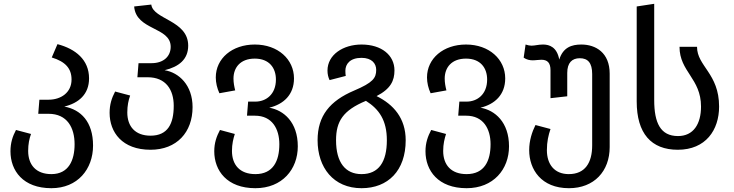

<svg xmlns="http://www.w3.org/2000/svg" viewBox="-20 -773 3856 1009"><path d="M35 22C35 124 101 216 250 216C388 216 469 116 469 -8C469 -133 405 -197 318 -213C393 -231 448 -277 448 -361C448 -459 377 -516 282 -541L252 -471C324 -449 356 -413 356 -355C356 -287 301 -249 235 -249H187L181 -175H235C334 -175 372 -101 372 -15C372 69 341 142 250 142C169 142 128 93 128 20C128 -16 134 -44 143 -69L64 -90C46 -56 35 -22 35 22Z M556 -180C556 -78 622 14 771 14C909 14 992 -78 992 -210C992 -326 920 -392 845 -404C920 -422 969 -461 969 -533C969 -667 785 -670 775 -749L685 -739C695 -612 877 -633 877 -527C877 -479 842 -441 776 -441H708L702 -367H756C852 -367 893 -301 893 -217C893 -123 862 -60 771 -60C690 -60 649 -109 649 -182C649 -218 655 -246 664 -271L585 -292C567 -258 556 -224 556 -180Z M1322 216C1463 216 1545 117 1545 -4C1545 -131 1471 -194 1395 -207C1470 -225 1525 -275 1525 -361C1525 -461 1441 -539 1319 -539C1200 -539 1114 -466 1114 -366C1114 -338 1121 -309 1133 -283L1216 -298C1211 -318 1207 -338 1207 -360C1207 -418 1243 -465 1319 -465C1395 -465 1430 -416 1430 -355C1430 -277 1378 -239 1322 -239H1284L1278 -165H1320C1410 -165 1448 -96 1448 -15C1448 72 1416 142 1322 142C1240 142 1199 93 1199 20C1199 -16 1206 -44 1214 -69L1136 -90C1118 -56 1106 -22 1106 22C1106 124 1173 216 1322 216Z M1649 -36C1649 107 1732 216 1880 216C2019 216 2112 124 2112 -36C2112 -152 2048 -224 1959 -268C2033 -306 2053 -349 2053 -403C2053 -483 1985 -539 1880 -539C1784 -539 1701 -486 1701 -402C1701 -383 1705 -367 1712 -352L1797 -374C1796 -380 1795 -388 1795 -401C1795 -437 1820 -469 1880 -469C1934 -469 1957 -439 1957 -406C1957 -363 1940 -339 1841 -297C1714 -243 1649 -165 1649 -36ZM1903 -243C1973 -199 2013 -140 2013 -36C2013 78 1970 142 1880 142C1796 142 1746 82 1746 -36C1746 -136 1783 -193 1903 -243Z M2432 216C2573 216 2655 117 2655 -4C2655 -131 2581 -194 2505 -207C2580 -225 2635 -275 2635 -361C2635 -461 2551 -539 2429 -539C2310 -539 2224 -466 2224 -366C2224 -338 2231 -309 2243 -283L2326 -298C2321 -318 2317 -338 2317 -360C2317 -418 2353 -465 2429 -465C2505 -465 2540 -416 2540 -355C2540 -277 2488 -239 2432 -239H2394L2388 -165H2430C2520 -165 2558 -96 2558 -15C2558 72 2526 142 2432 142C2350 142 2309 93 2309 20C2309 -16 2316 -44 2324 -69L2246 -90C2228 -56 2216 -22 2216 22C2216 124 2283 216 2432 216Z M3035 -539C2984 -539 2939 -524 2919 -460C2907 -525 2868 -539 2834 -539C2808 -539 2792 -533 2773 -533C2764 -533 2754 -535 2742 -539L2732 -470C2748 -459 2764 -456 2780 -456C2796 -456 2809 -459 2825 -459C2856 -459 2873 -444 2873 -404V-257L2961 -267V-390C2961 -443 2986 -467 3027 -467C3069 -467 3092 -443 3092 -384V-9C3092 82 3055 142 2969 142C2894 142 2854 91 2854 16C2854 -28 2862 -63 2873 -95L2794 -116C2776 -80 2761 -34 2761 16C2761 117 2824 216 2970 216C3102 216 3184 127 3184 0V-386C3184 -496 3111 -539 3035 -539Z M3326 -739V-240C3326 -72 3402 14 3542 14C3689 14 3759 -90 3759 -213C3759 -387 3643 -425 3643 -527H3551C3551 -396 3664 -361 3664 -213C3664 -121 3624 -58 3543 -58C3451 -58 3418 -127 3418 -247V-753Z"/></svg>

Font: FiraGO Unicode
Style: Regular
Weight: 400
Designer: bBox Type
Foundry: bBox Type GmbH
Version: Version 1.001;PS 001.001;hotconv 1.0.88;makeotf.lib2.5.64775